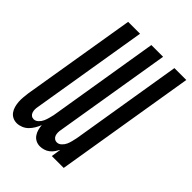

<svg xmlns="http://www.w3.org/2000/svg" viewBox="-215 -838 948 948"><g transform="rotate(45 259.0 -363.5)"><path d="M239 8Q223 8 210 1.5Q197 -5 188.5 -17Q180 -29 176 -43.5Q172 -58 171 -73Q165 -58 156.5 -43.5Q148 -29 136 -17Q124 -5 108 1.5Q92 8 77 8Q61 8 48 1.5Q35 -5 26.5 -17Q18 -29 14 -44Q10 -59 9 -74Q8 -89 9.5 -105Q11 -121 13 -137L112 -735H195L94 -123Q92 -113 92 -103.5Q92 -94 95 -85Q98 -76 105 -70.5Q112 -65 122 -65Q135 -65 146 -75.5Q157 -86 162.5 -98.5Q168 -111 171.5 -124Q175 -137 178 -150L274 -735H356L255 -123Q253 -113 253 -103.5Q253 -94 256 -85Q259 -76 266.5 -70.5Q274 -65 284 -65Q297 -65 308 -75.5Q319 -86 324.5 -98.5Q330 -111 333 -124Q336 -137 339 -150L435 -735H518L397 0H314L322 -51Q316 -40 308 -28.5Q300 -17 289 -8.5Q278 0 264.5 4Q251 8 239 8Z"/></g></svg>

Font: Iosevka Medium Oblique
Style: Regular
Weight: 500
Italic angle: -9°
Monospace: yes
Designer: Belleve Invis
Foundry: Belleve Invis
Version: Version 32.5.0; ttfautohint (v1.8.4)